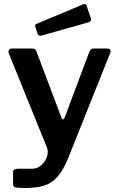

<svg xmlns="http://www.w3.org/2000/svg" viewBox="-20 -772 594 957"><path d="M58 162C66.7 164 82.3 165 105 165C143.7 165 175.5 161 200.5 153C225.5 145 247.5 130.3 266.5 109C285.5 87.7 303.3 56.7 320 16L530 -510C532 -514.7 531.8 -519.2 529.5 -523.5C527.2 -527.8 523.3 -530 518 -530H445C437 -530 430.7 -525.3 426 -516L303 -188C300.3 -180.7 297.3 -177 294 -177C290.7 -177 288 -180 286 -186L162 -515C160.7 -519.7 158.2 -523.3 154.5 -526C150.8 -528.7 146.7 -530 142 -530H38C33.3 -530 29.5 -528.5 26.5 -525.5C23.5 -522.5 22 -519 22 -515C22 -511.7 22.3 -509.3 23 -508L215 -34C217 -28 218 -21.7 218 -15C218 5 210.3 24 195 42C179.7 60 161.3 69 140 69H74C54.7 69 45 74 45 84V148C45 155.3 49.3 160 58 162ZM432 -683 412 -743C409.3 -749 405.7 -752 401 -752C399 -752 397.3 -751.7 396 -751L162 -653C157.3 -651 155 -647.7 155 -643C155 -641.7 155.7 -639 157 -635L167 -604C169.7 -597.3 174 -594 180 -594C183.3 -594 186 -594.3 188 -595L419 -660C429 -663.3 434 -668.3 434 -675Z"/></svg>

Font: Libre Franklin SemiBold
Style: Regular
Weight: 600
Designer: Pablo Impallari, Rodrigo Fuenzalida
Foundry: Impallari Type
Version: Version 1.002; ttfautohint (v1.5)